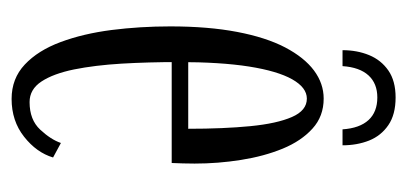

<svg xmlns="http://www.w3.org/2000/svg" viewBox="-206 -486 702 331"><g transform="rotate(90 145.5 -321.0)"><path d="M151 10.5Q116 10.5 91.8 -12.2Q67.5 -35 53 -74Q38.5 -113 32.2 -162Q26 -211 26 -263Q26 -328.5 35.5 -378.2Q45 -428 62.2 -461Q79.5 -494 102 -510.8Q124.5 -527.5 150.5 -527.5Q181 -527.5 202.2 -508.2Q223.5 -489 236.8 -456.8Q250 -424.5 256.2 -385Q262.5 -345.5 262.5 -305Q262.5 -295 262.2 -285Q262 -275 261.5 -265.5H80.5V-294H202.5Q202.5 -355 198 -401Q193.5 -447 182.2 -472.8Q171 -498.5 150.5 -498.5Q131.5 -498.5 117.2 -473.2Q103 -448 95.2 -398.8Q87.5 -349.5 87.5 -277Q87.5 -225.5 90.2 -179.2Q93 -133 100.2 -97.2Q107.5 -61.5 121 -41Q134.5 -20.5 156.5 -20.5Q187 -20.5 204 -38.8Q221 -57 227 -74.5L252 -61Q243.5 -32.5 216.2 -11Q189 10.5 151 10.5ZM148.5 -651.5Q178 -651.5 196.2 -639Q214.5 -626.5 222.8 -605.8Q231 -585 231 -560H203.5Q201.5 -589.5 187.5 -604.8Q173.5 -620 148.5 -620Q124.5 -620 110.5 -604.8Q96.5 -589.5 94.5 -560H67Q67 -585 75.5 -605.8Q84 -626.5 102 -639Q120 -651.5 148.5 -651.5Z"/></g></svg>

Font: Imbue 24pt Light
Style: Regular
Weight: 300
Designer: Tyler Finck
Foundry: Etcetera Type Company
Version: Version 1.102